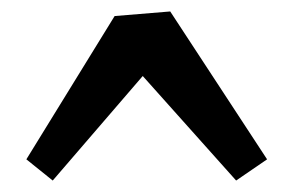

<svg xmlns="http://www.w3.org/2000/svg" viewBox="-20 -593 512 335"><path d="M180 -565 277 -573 446 -315 392 -278 199 -494H258L72 -278L26 -315Z"/></svg>

Font: Yrsa
Style: Bold
Weight: 700
Version: Version 2.004